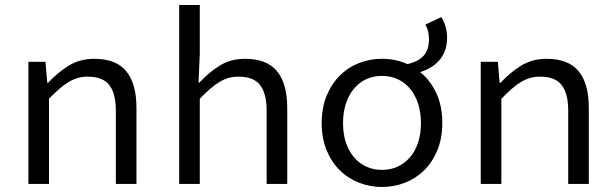

<svg xmlns="http://www.w3.org/2000/svg" viewBox="-20 -732 2440 764"><path d="M93 0V-486H161L168 -403H172Q210 -444 254 -471Q298 -498 355 -498Q442 -498 482.5 -448.5Q523 -399 523 -302V0H441V-291Q441 -360 415 -393.5Q389 -427 329 -427Q307 -427 288.5 -421.5Q270 -416 252 -405Q234 -394 215 -377.5Q196 -361 175 -339V0Z M693 0V-712H775V-518L770 -403H773Q811 -444 854.5 -471Q898 -498 955 -498Q1042 -498 1082.5 -448.5Q1123 -399 1123 -302V0H1041V-291Q1041 -360 1015 -393.5Q989 -427 929 -427Q907 -427 888.5 -421.5Q870 -416 852 -405Q834 -394 815 -377.5Q796 -361 775 -339V0Z M1500 12Q1452 12 1408.5 -5Q1365 -22 1332 -54.5Q1299 -87 1279.5 -134.5Q1260 -182 1260 -242Q1260 -303 1279.5 -350.5Q1299 -398 1332 -431Q1365 -464 1408.5 -481Q1452 -498 1500 -498Q1554 -498 1601 -477Q1643 -486 1665 -509.5Q1687 -533 1687 -576Q1687 -591 1683.5 -606.5Q1680 -622 1672 -634L1736 -664Q1747 -647 1753 -626Q1759 -605 1759 -582Q1759 -553 1750.5 -530.5Q1742 -508 1727.5 -491.5Q1713 -475 1693.5 -463.5Q1674 -452 1652 -445Q1692 -413 1716 -362Q1740 -311 1740 -242Q1740 -182 1720.5 -134.5Q1701 -87 1668 -54.5Q1635 -22 1591.5 -5Q1548 12 1500 12ZM1500 -56Q1535 -56 1563.5 -69.5Q1592 -83 1612.5 -107.5Q1633 -132 1644 -166Q1655 -200 1655 -242Q1655 -284 1644 -318.5Q1633 -353 1612.5 -378Q1592 -403 1563.5 -416.5Q1535 -430 1500 -430Q1465 -430 1436.5 -416.5Q1408 -403 1387.5 -378Q1367 -353 1356 -318.5Q1345 -284 1345 -242Q1345 -200 1356 -166Q1367 -132 1387.5 -107.5Q1408 -83 1436.5 -69.5Q1465 -56 1500 -56Z M1893 0V-486H1961L1968 -403H1972Q2010 -444 2054 -471Q2098 -498 2155 -498Q2242 -498 2282.5 -448.5Q2323 -399 2323 -302V0H2241V-291Q2241 -360 2215 -393.5Q2189 -427 2129 -427Q2107 -427 2088.5 -421.5Q2070 -416 2052 -405Q2034 -394 2015 -377.5Q1996 -361 1975 -339V0Z"/></svg>

Font: Source Code Pro
Style: Regular
Weight: 400
Monospace: yes
Designer: Paul D. Hunt, Teo Tuominen
Foundry: Adobe Systems Incorporated
Version: Version 2.030;PS 1.000;hotconv 16.6.51;makeotf.lib2.5.65220